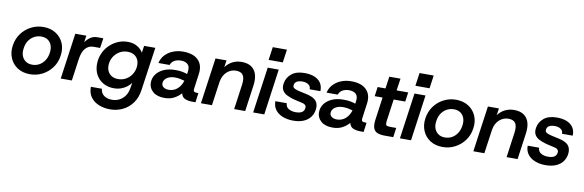

<svg xmlns="http://www.w3.org/2000/svg" viewBox="-60 -1265 6210 2042"><g transform="rotate(10 3045.5 -244.0)"><path d="M260 12Q181 12 125 -24Q69 -60 43 -121.5Q17 -183 28 -258Q39 -332 80 -388Q121 -444 183 -476Q245 -508 316 -508Q394 -508 450.5 -472Q507 -436 533.5 -374.5Q560 -313 548 -238Q538 -165 496.5 -108.5Q455 -52 393.5 -20Q332 12 260 12ZM266 -92Q307 -92 341 -110.5Q375 -129 398.5 -164Q422 -199 429 -248Q436 -295 423 -330Q410 -365 381.5 -384.5Q353 -404 310 -404Q272 -404 237 -386Q202 -368 178 -333.5Q154 -299 147 -247Q140 -201 153.5 -166Q167 -131 196 -111.5Q225 -92 266 -92Z M591 0 661 -496H780L770 -423Q794 -459 826 -479.5Q858 -500 897 -500H963L947 -393H874Q824 -393 789.5 -354.5Q755 -316 744 -236L711 0Z M1163 232Q1098 232 1043 210Q988 188 954.5 143.5Q921 99 922 31H1041Q1045 78 1079.5 103Q1114 128 1166 128Q1208 128 1243.5 110.5Q1279 93 1304.5 58.5Q1330 24 1338 -28L1348 -87Q1330 -62 1303 -41.5Q1276 -21 1241 -8.5Q1206 4 1164 4Q1099 4 1049 -24.5Q999 -53 971.5 -103Q944 -153 944 -217Q944 -276 965.5 -328.5Q987 -381 1026 -421Q1065 -461 1116.5 -484.5Q1168 -508 1227 -508Q1288 -508 1330.5 -482Q1373 -456 1393 -420L1404 -496H1525L1458 -28Q1446 57 1403 115Q1360 173 1297.5 202.5Q1235 232 1163 232ZM1191 -100Q1242 -100 1282 -125Q1322 -150 1345 -191.5Q1368 -233 1368 -282Q1368 -336 1335 -370Q1302 -404 1243 -404Q1193 -404 1153 -379Q1113 -354 1090 -313Q1067 -272 1067 -222Q1067 -168 1100.5 -134Q1134 -100 1191 -100Z M1713 12Q1631 12 1586.5 -27Q1542 -66 1542 -123Q1542 -174 1571 -214Q1600 -254 1652.5 -277.5Q1705 -301 1778 -301Q1823 -301 1855 -294.5Q1887 -288 1906 -280L1910 -307Q1918 -361 1892 -385.5Q1866 -410 1819 -410Q1780 -410 1749.5 -394.5Q1719 -379 1706 -343H1585Q1598 -397 1633.5 -433.5Q1669 -470 1718.5 -489Q1768 -508 1824 -508Q1935 -508 1989 -453Q2043 -398 2029 -302L2008 -148Q2003 -117 2012.5 -109Q2022 -101 2053 -101H2060L2046 0H2015Q1964 0 1931.5 -14.5Q1899 -29 1890 -70Q1860 -35 1816 -11.5Q1772 12 1713 12ZM1665 -137Q1665 -112 1686.5 -96.5Q1708 -81 1742 -81Q1795 -81 1833.5 -114Q1872 -147 1890 -205Q1869 -211 1842 -216.5Q1815 -222 1788 -222Q1748 -222 1720.5 -210Q1693 -198 1679 -179Q1665 -160 1665 -137Z M2464 0 2502 -273Q2511 -340 2490 -373Q2469 -406 2413 -406Q2358 -406 2315.5 -367.5Q2273 -329 2261 -261L2224 0H2105L2175 -496H2294L2283 -421Q2313 -462 2357.5 -485Q2402 -508 2457 -508Q2551 -508 2594.5 -449Q2638 -390 2622 -279L2583 0Z M2669 0 2739 -496H2858L2789 0ZM2734 -579 2754 -720H2907L2887 -579Z M3102 12Q3038 12 2987 -8.5Q2936 -29 2908 -67.5Q2880 -106 2881 -159H3004Q3005 -118 3037.5 -99.5Q3070 -81 3112 -81Q3159 -81 3181.5 -96.5Q3204 -112 3207 -137Q3211 -160 3201 -171.5Q3191 -183 3174.5 -188Q3158 -193 3142 -196Q3124 -200 3101.5 -205Q3079 -210 3065 -214Q3026 -225 2993.5 -241.5Q2961 -258 2944.5 -287Q2928 -316 2935 -361Q2945 -424 2995.5 -466Q3046 -508 3136 -508Q3199 -508 3244 -489.5Q3289 -471 3312.5 -435Q3336 -399 3334 -347H3218Q3220 -380 3193.5 -397.5Q3167 -415 3132 -415Q3090 -415 3068 -401.5Q3046 -388 3043 -363Q3039 -340 3055.5 -329Q3072 -318 3102 -311Q3113 -308 3128.5 -304.5Q3144 -301 3159.5 -298Q3175 -295 3183 -293Q3211 -287 3237.5 -278Q3264 -269 3284.5 -253Q3305 -237 3315 -210.5Q3325 -184 3320 -144Q3314 -99 3287.5 -63.5Q3261 -28 3214.5 -8Q3168 12 3102 12Z M3529 12Q3447 12 3402.5 -27Q3358 -66 3358 -123Q3358 -174 3387 -214Q3416 -254 3468.5 -277.5Q3521 -301 3594 -301Q3639 -301 3671 -294.5Q3703 -288 3722 -280L3726 -307Q3734 -361 3708 -385.5Q3682 -410 3635 -410Q3596 -410 3565.5 -394.5Q3535 -379 3522 -343H3401Q3414 -397 3449.5 -433.5Q3485 -470 3534.5 -489Q3584 -508 3640 -508Q3751 -508 3805 -453Q3859 -398 3845 -302L3824 -148Q3819 -117 3828.5 -109Q3838 -101 3869 -101H3876L3862 0H3831Q3780 0 3747.5 -14.5Q3715 -29 3706 -70Q3676 -35 3632 -11.5Q3588 12 3529 12ZM3481 -137Q3481 -112 3502.5 -96.5Q3524 -81 3558 -81Q3611 -81 3649.5 -114Q3688 -147 3706 -205Q3685 -211 3658 -216.5Q3631 -222 3604 -222Q3564 -222 3536.5 -210Q3509 -198 3495 -179Q3481 -160 3481 -137Z M4091 0Q4043 0 4011.5 -12Q3980 -24 3967.5 -56.5Q3955 -89 3963 -150L3997 -395H3912L3926 -496H4011L4029 -626H4150L4131 -496H4256L4242 -395H4117L4084 -161Q4081 -134 4083.5 -121.5Q4086 -109 4099.5 -105.5Q4113 -102 4139 -102H4196L4182 0Z M4254 0 4324 -496H4443L4374 0ZM4319 -579 4339 -720H4492L4472 -579Z M4716 12Q4637 12 4581 -24Q4525 -60 4499 -121.5Q4473 -183 4484 -258Q4495 -332 4536 -388Q4577 -444 4639 -476Q4701 -508 4772 -508Q4850 -508 4906.5 -472Q4963 -436 4989.5 -374.5Q5016 -313 5004 -238Q4994 -165 4952.5 -108.5Q4911 -52 4849.5 -20Q4788 12 4716 12ZM4722 -92Q4763 -92 4797 -110.5Q4831 -129 4854.5 -164Q4878 -199 4885 -248Q4892 -295 4879 -330Q4866 -365 4837.5 -384.5Q4809 -404 4766 -404Q4728 -404 4693 -386Q4658 -368 4634 -333.5Q4610 -299 4603 -247Q4596 -201 4609.5 -166Q4623 -131 4652 -111.5Q4681 -92 4722 -92Z M5406 0 5444 -273Q5453 -340 5432 -373Q5411 -406 5355 -406Q5300 -406 5257.5 -367.5Q5215 -329 5203 -261L5166 0H5047L5117 -496H5236L5225 -421Q5255 -462 5299.5 -485Q5344 -508 5399 -508Q5493 -508 5536.5 -449Q5580 -390 5564 -279L5525 0Z M5827 12Q5763 12 5712 -8.5Q5661 -29 5633 -67.5Q5605 -106 5606 -159H5729Q5730 -118 5762.5 -99.5Q5795 -81 5837 -81Q5884 -81 5906.5 -96.5Q5929 -112 5932 -137Q5936 -160 5926 -171.5Q5916 -183 5899.5 -188Q5883 -193 5867 -196Q5849 -200 5826.5 -205Q5804 -210 5790 -214Q5751 -225 5718.5 -241.5Q5686 -258 5669.5 -287Q5653 -316 5660 -361Q5670 -424 5720.5 -466Q5771 -508 5861 -508Q5924 -508 5969 -489.5Q6014 -471 6037.5 -435Q6061 -399 6059 -347H5943Q5945 -380 5918.5 -397.5Q5892 -415 5857 -415Q5815 -415 5793 -401.5Q5771 -388 5768 -363Q5764 -340 5780.5 -329Q5797 -318 5827 -311Q5838 -308 5853.5 -304.5Q5869 -301 5884.5 -298Q5900 -295 5908 -293Q5936 -287 5962.5 -278Q5989 -269 6009.5 -253Q6030 -237 6040 -210.5Q6050 -184 6045 -144Q6039 -99 6012.5 -63.5Q5986 -28 5939.5 -8Q5893 12 5827 12Z"/></g></svg>

Font: Host Grotesk Light SemiBold
Style: Italic
Weight: 600
Italic angle: -8°
Version: Version 1.003